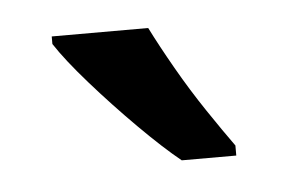

<svg xmlns="http://www.w3.org/2000/svg" viewBox="-28 -800 342 228"><g transform="rotate(-5 143.0 -686.0)"><path d="M155 -766Q166 -744 182 -716Q198 -688 215.5 -662Q233 -636 246 -618V-606H181Q160 -623 132 -651Q104 -679 78.5 -708Q53 -737 40 -757V-766Z"/></g></svg>

Font: Noto Sans Malayalam Condensed Medium
Style: Regular
Weight: 500
Width: 3
Designer: Jelle Bosma - Monotype Design Team
Foundry: Monotype Imaging Inc.
Version: Version 2.104; ttfautohint (v1.8.4.7-5d5b)